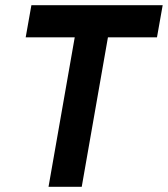

<svg xmlns="http://www.w3.org/2000/svg" viewBox="-20 -720 647 740"><path d="M268 -576H79L101 -700H607L585 -576H396L295 0H167Z"/></svg>

Font: Cabin
Style: Bold Italic
Weight: 700
Italic angle: -7°
Designer: Pablo Impallari
Foundry: Pablo Impallari. http://www.impallari.com Igino Marini. http://www.ikern.com
Version: Version 2.200